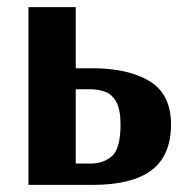

<svg xmlns="http://www.w3.org/2000/svg" viewBox="-20 -520 529 540"><path d="M60 0V-500H193V-328H240Q341 -328 401 -291.5Q461 -255 461 -170Q461 -83 406.5 -41.5Q352 0 240 0ZM193 -60H234Q272 -60 295.5 -81.5Q319 -103 319 -170Q319 -212 307 -233.5Q295 -255 275.5 -262Q256 -269 234 -269H193Z"/></svg>

Font: Arsenal SC
Style: Bold
Weight: 700
Designer: Andrij Shevchenko
Foundry: Stairsfor
Version: Version 2.001; ttfautohint (v1.8.4.7-5d5b)